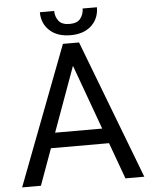

<svg xmlns="http://www.w3.org/2000/svg" viewBox="-59 -930 770 979"><g transform="rotate(-5 326.0 -441.0)"><path d="M345.7 -647.9 110.4 0H14.2L285.2 -710.9H347.2ZM543 0 307.1 -647.9 305.7 -710.9H367.7L639.6 0ZM530.8 -263.2V-186H131.3V-263.2ZM400.9 -881.8H474.1Q474.1 -824.2 435.1 -787.8Q396 -751.5 328.6 -751.5Q260.7 -751.5 221.4 -787.8Q182.1 -824.2 182.1 -881.8H255.4Q255.4 -853 272 -831.1Q288.6 -809.1 328.6 -809.1Q367.7 -809.1 384.3 -831.1Q400.9 -853 400.9 -881.8Z"/></g></svg>

Font: RobotoDEMO
Style: Regular
Weight: 400
Designer: Christian Robertson
Foundry: Google
Version: Version 2.136